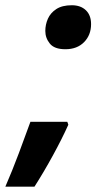

<svg xmlns="http://www.w3.org/2000/svg" viewBox="-70 -576 375 725"><path d="M176.8 -390.1Q135.3 -390.1 118.2 -411.4Q101.1 -432.6 101.1 -459Q101.1 -482.9 110.8 -505.1Q120.6 -527.3 142.6 -541.7Q164.6 -556.2 201.2 -556.2Q234.4 -556.2 254.2 -537.4Q273.9 -518.6 273.9 -484.9Q273.9 -443.8 247.6 -417Q221.2 -390.1 176.8 -390.1ZM-49.8 128.9Q-23.9 69.3 1.2 2.4Q26.4 -64.5 44.9 -116.2H184.1L188 -105Q164.1 -51.8 129.6 11.2Q95.2 74.2 60.1 128.9Z"/></svg>

Font: Open Sans
Style: Bold Italic
Weight: 700
Italic angle: -12°
Designer: Monotype Design Team
Foundry: Monotype Imaging Inc.
Version: Version 3.003; ttfautohint (v1.8.4)